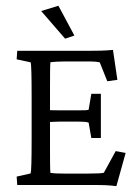

<svg xmlns="http://www.w3.org/2000/svg" viewBox="-20 -634 475 658"><path d="M378.9 3.9Q355.5 1 339.1 0.5Q322.8 0 308.1 0H39.1L37.1 -28.8L85 -39.6Q88.4 -50.3 88.4 -154.8V-304.2Q88.4 -411.1 85 -420.4L37.1 -430.7L39.1 -460H292Q307.6 -460 325.7 -460.4Q343.8 -460.9 367.2 -462.9L382.3 -360.4L347.7 -355.5L321.8 -420.4Q309.1 -423.3 291.5 -423.3H200.2Q185.5 -423.3 174.3 -422.6Q163.1 -421.9 152.8 -420.9Q151.9 -415.5 151.6 -387.5Q151.4 -359.4 151.4 -332.5V-117.7Q151.4 -94.7 151.6 -71.5Q151.9 -48.3 152.8 -41.5Q163.6 -40 175 -39.6Q186.5 -39.1 201.2 -39.1H280.3Q326.2 -39.1 335.9 -42L376.5 -116.2L410.6 -109.9ZM293 -161.1 283.7 -213.9Q274.4 -217.3 247.6 -217.3H187Q176.8 -217.3 164.8 -216.6Q152.8 -215.8 139.6 -215.3V-256.8Q152.8 -256.3 164.8 -256.1Q176.8 -255.9 187 -255.9H247.6Q260.3 -255.9 269.8 -256.1Q279.3 -256.3 283.7 -257.8L293 -312.5H325.7V-161.1ZM203.1 -501.5 121.1 -596.2 180.2 -614.3 234.9 -512.2Z"/></svg>

Font: Lateef Light
Style: Regular
Weight: 300
Designer: SIL International
Foundry: SIL International
Version: Version 4.200